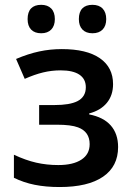

<svg xmlns="http://www.w3.org/2000/svg" viewBox="-20 -751 561 781"><path d="M36.6 -27.8V-121.6Q84.5 -99.1 127.2 -89.4Q169.9 -79.6 217.3 -79.6Q277.3 -79.6 311 -101.6Q344.7 -123.5 344.7 -164.6Q344.7 -215.3 297.4 -232.9Q268.6 -243.7 212.4 -243.7H139.2V-323.7H202.1Q263.7 -323.7 294.9 -339.4Q329.1 -356.9 329.1 -396Q329.1 -429.7 303 -447.3Q276.9 -464.8 226.6 -464.8Q189.9 -464.8 155 -456.3Q120.1 -447.8 80.6 -430.2L45.4 -511.2Q94.7 -532.2 139.4 -541.7Q184.1 -551.3 231.4 -551.3Q332.5 -551.3 386.2 -514.2Q439.9 -477.1 439.9 -408.7Q439.9 -363.3 414.6 -332.5Q389.2 -301.8 342.8 -289.6V-285.6Q400.9 -274.4 430.7 -240.5Q460.4 -206.5 460.4 -152.8Q460.4 -74.2 399.2 -32.2Q337.9 9.8 222.7 9.8Q166 9.8 121.1 0.7Q76.2 -8.3 36.6 -27.8ZM300.8 -673.3Q300.8 -702.1 314.9 -716.8Q329.1 -731.4 356 -731.4Q382.8 -731.4 397.5 -716.1Q412.1 -700.7 412.1 -673.3Q412.1 -646 397.5 -630.9Q382.8 -615.7 356 -615.7Q329.6 -615.7 315.2 -630.9Q300.8 -646 300.8 -673.3ZM92.3 -673.3Q92.3 -702.1 106.4 -716.8Q120.6 -731.4 147.5 -731.4Q173.8 -731.4 188.5 -716.3Q203.1 -701.2 203.1 -673.3Q203.1 -646 188.5 -630.9Q173.8 -615.7 147.5 -615.7Q121.1 -615.7 106.7 -630.6Q92.3 -645.5 92.3 -673.3Z"/></svg>

Font: Viking Open Sans Light
Style: Bold
Weight: 600
Foundry: Ascender Corporation
Version: Version 2.001